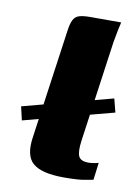

<svg xmlns="http://www.w3.org/2000/svg" viewBox="-65 -551 439 601"><g transform="rotate(10 154.5 -250.5)"><path d="M292 -267 303 -224 19 -149 9 -192ZM179 4Q109 4 81 -19.5Q53 -43 62 -103L111 -451Q114 -473 120 -485Q126 -497 138.5 -501Q151 -505 174 -505H272Q271 -502 267 -483Q263 -464 259 -441L214 -120Q209 -84 215.5 -69.5Q222 -55 247 -55Q256 -55 266.5 -57Q277 -59 279 -60L272 -5Q265 -4 245 0Q225 4 179 4Z"/></g></svg>

Font: Genos
Style: Bold Italic
Weight: 700
Italic angle: -8°
Version: Version 1.010